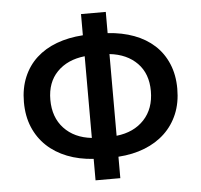

<svg xmlns="http://www.w3.org/2000/svg" viewBox="-51 -729 841 803"><g transform="rotate(-5 370.0 -327.0)"><path d="M159 -330Q159 -256 202 -210Q245 -164 318 -156V-499Q245 -491 202 -447Q159 -403 159 -330ZM581 -330Q581 -403 538 -447Q495 -491 422 -499V-156Q495 -164 538 -210Q581 -256 581 -330ZM318 22V-68Q257 -72 207.5 -91.5Q158 -111 122.5 -144.5Q87 -178 67.5 -224.5Q48 -271 48 -330Q48 -388 67.5 -434.5Q87 -481 122.5 -513.5Q158 -546 207.5 -564.5Q257 -583 318 -587V-676H422V-587Q483 -583 532.5 -564.5Q582 -546 617.5 -513.5Q653 -481 672.5 -434.5Q692 -388 692 -330Q692 -271 672.5 -224.5Q653 -178 617.5 -144.5Q582 -111 532.5 -91.5Q483 -72 422 -68V22Z"/></g></svg>

Font: Processing Sans Pro Semibold
Style: Regular
Weight: 600
Designer: Paul D. Hunt
Foundry: Adobe Systems Incorporated
Version: Version 2.020;PS 2.000;hotconv 1.0.86;makeotf.lib2.5.63406